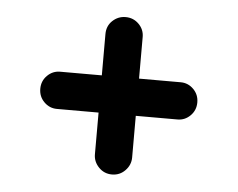

<svg xmlns="http://www.w3.org/2000/svg" viewBox="-39 -548 638 514"><g transform="rotate(5 280.0 -291.5)"><path d="M229 -453Q229 -475 244 -489Q259 -503 279 -503Q300 -503 314.5 -488.5Q329 -474 329 -454V-342H441Q461 -342 475.5 -327.5Q490 -313 490 -292Q490 -271 475.5 -256.5Q461 -242 441 -242H329V-130Q329 -110 314.5 -95Q300 -80 279 -80Q258 -80 243.5 -95Q229 -110 229 -130V-242H117Q97 -242 82.5 -256.5Q68 -271 68 -292Q68 -313 82.5 -327.5Q97 -342 117 -342H229Z"/></g></svg>

Font: Brass Mono
Style: Bold
Weight: 700
Monospace: yes
Version: Version 1.100; ttfautohint (v1.8.3) -l 8 -r 50 -G 200 -x 14 